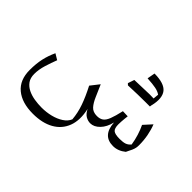

<svg xmlns="http://www.w3.org/2000/svg" viewBox="-182 -963 1558 1558"><g transform="rotate(45 597.0 -184.5)"><path d="M981.9 5.9Q861.3 5.9 852.5 -135.7Q837.4 -70.3 800 -32.2Q762.7 5.9 720.2 5.9Q693.4 5.9 667.7 -9Q642.1 -23.9 623.5 -61.5Q647.5 45.9 618.4 122.3Q589.4 198.7 516.8 239.5Q444.3 280.3 336.4 280.3Q210.4 280.3 138.9 220.7Q67.4 161.1 67.4 46.9Q67.4 -25.4 80.1 -83Q92.8 -140.6 119.1 -196.8L169.4 -166.5Q150.4 -117.7 133.3 -62.3Q116.2 -6.8 116.2 43.9Q116.2 89.4 137.2 118.7Q158.2 147.9 192.9 164.8Q227.5 181.6 269 188.2Q310.5 194.8 351.6 194.8Q405.3 194.8 455.3 182.4Q505.4 169.9 543 145.5Q580.6 121.1 595.7 85.4Q589.8 16.1 565.9 -52Q542 -120.1 498.5 -204.1L557.1 -278.8L601.6 -176.8Q622.1 -128.9 646.7 -101.6Q671.4 -74.2 717.3 -74.2Q750.5 -74.2 771.7 -89.1Q793 -104 808.1 -142.6Q823.2 -181.2 838.9 -251.5L896 -249.5Q894.5 -239.3 892.6 -220.5Q890.6 -201.7 889.4 -182.1Q888.2 -162.6 888.2 -149.4Q888.2 -105 906.5 -89.1Q924.8 -73.2 978.5 -73.2Q1019 -73.2 1041 -81.3Q1063 -89.4 1080.1 -110.4Q1072.8 -157.7 1059.3 -200.9Q1045.9 -244.1 1027.3 -282.7L1089.8 -351.6Q1106.9 -309.1 1116.9 -257.3Q1127 -205.6 1127 -149.4Q1127 -132.3 1124.3 -118.2Q1121.6 -104 1113.5 -85.2Q1105.5 -66.4 1088.9 -34.7Q1038.6 5.9 981.9 5.9ZM792 -581.5Q797.4 -616.2 804.2 -648.9Q917 -648.4 955.6 -600.1Q994.1 -551.8 969.7 -450.2L969.2 -451.2Q968.3 -440.4 966.8 -433.1H916.5Q835.4 -433.1 719.7 -428.2L706.5 -440.9Q711.4 -455.6 716.1 -469.2Q720.7 -482.9 725.1 -496.1Q859.4 -501.5 895.3 -501.5Q931.2 -501.5 941.9 -500.5L946.3 -547.9Q923.8 -564 889.2 -571Q854.5 -578.1 792 -581.5Z"/></g></svg>

Font: Pinar Regular
Style: Regular
Weight: 400
Designer: Amin Abedi
Version: Version 3.000